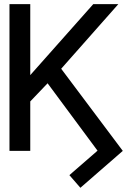

<svg xmlns="http://www.w3.org/2000/svg" viewBox="-20 -723 633 920"><path d="M125 -703.1V0H25.4V-703.1ZM546.9 -703.1 256.8 -375 90.8 -201.2 73.2 -304.7 196.3 -443.4 426.8 -703.1ZM568.4 0 365.2 176.8 312.5 116.2 447.3 -1 196.3 -339.8 254.9 -418Z"/></svg>

Font: Inter Display V
Style: Regular
Weight: 400
Designer: Rasmus Andersson
Foundry: rsms
Version: Version 3.015;git-src